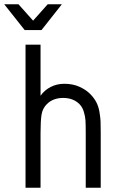

<svg xmlns="http://www.w3.org/2000/svg" viewBox="-54 -874 544 894"><path d="M61 -733.9 -34.2 -854H32.2L100.1 -777.8L168 -854H233.9L139.2 -733.9ZM64.9 -666H134.8V-428.2Q152.3 -453.6 181.4 -468.8Q210.4 -483.9 245.1 -483.9Q286.1 -483.9 317.6 -469.2Q349.1 -454.6 369.1 -433.1Q385.7 -415.5 395.5 -396Q405.3 -376.5 409.4 -350.8Q413.6 -325.2 414.3 -307.6Q415 -290 415 -255.9V0H345.2V-255.9Q345.2 -294.4 344 -313.5Q342.8 -332.5 336.2 -354Q329.6 -375.5 315.9 -389.2Q287.1 -418 240.2 -418Q192.9 -418 164.1 -389.2Q144.5 -369.6 139.6 -341.1Q134.8 -312.5 134.8 -255.9V0H64.9Z"/></svg>

Font: Gidolinya
Style: Regular
Weight: 400
Version: Version 1.0.3